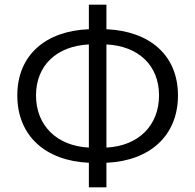

<svg xmlns="http://www.w3.org/2000/svg" viewBox="-20 -777 835 821"><path d="M435 -587C573 -580 660 -497 660 -369C660 -241 573 -153 435 -146ZM360 -146C222 -153 134 -241 134 -369C134 -497 222 -580 360 -587ZM435 -757H360V-652C175 -645 54 -541 54 -369C54 -196 175 -89 360 -81V24H435V-81C620 -89 741 -196 741 -369C741 -541 620 -644 435 -652Z"/></svg>

Font: Genne Gothic Normal
Style: Regular
Weight: 350
Designer: Ryoko NISHIZUKA (kana & ideographs); Paul D. Hunt (Latin, Greek & Cyrillic); Wenlong ZHANG (bopomofo); Sandoll Communica
Foundry: Adobe Systems Incorporated
Version: Version 1.004;PS 1.004;hotconv 16.6.51;makeotf.lib2.5.65220